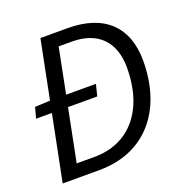

<svg xmlns="http://www.w3.org/2000/svg" viewBox="-120 -764 839 873"><g transform="rotate(-20 300.0 -328.0)"><path d="M320 -318 334 -374H116L38 -370L24 -318C24 -318 320 -318 320 -318ZM37 0H214C439 0 572 -161 572 -400C572 -563 477 -656 299 -656H168L37 0ZM128 -64 233 -592H296C423 -592 492 -520 492 -395C492 -193 386 -64 214 -64H128Z"/></g></svg>

Font: Source Code Variable
Style: Italic
Weight: 400
Italic angle: -11°
Monospace: yes
Designer: Paul D. Hunt, Teo Tuominen
Foundry: Adobe Systems Incorporated
Version: Version 1.005;PS 1.0;hotconv 16.6.54;makeotf.lib2.5.65590